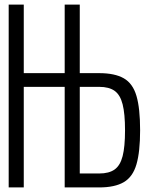

<svg xmlns="http://www.w3.org/2000/svg" viewBox="-20 -820 640 840"><path d="M18 0V-800H84V0ZM263 0V-800H329V-16L285 -61H414Q457 -61 481.5 -78.5Q506 -96 516.5 -137Q527 -178 527 -250Q527 -322 516.5 -363.5Q506 -405 481.5 -422.5Q457 -440 414 -440H52V-500H414Q482 -500 521.5 -477.5Q561 -455 577 -400.5Q593 -346 593 -250Q593 -156 577 -101Q561 -46 521.5 -23Q482 0 414 0Z"/></svg>

Font: Victor Mono Light
Style: Regular
Weight: 300
Monospace: yes
Designer: Rune Bjørnerås
Version: Version 1.561;gftools[0.9.30]